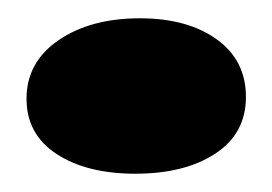

<svg xmlns="http://www.w3.org/2000/svg" viewBox="-20 -171 298 210"><path d="M249 -65Q249 -25 215.5 -3Q182 19 128 19Q75 19 42 -2.5Q9 -24 9 -63Q9 -103 44 -127Q79 -151 133 -151Q185 -151 217 -128Q249 -105 249 -65Z"/></svg>

Font: Sansita Black
Style: Regular
Weight: 900
Designer: Pablo Cosgaya
Foundry: Omnibus-Type
Version: Version 1.006; ttfautohint (v1.5)